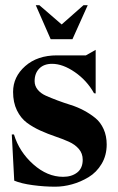

<svg xmlns="http://www.w3.org/2000/svg" viewBox="-20 -701 451 731"><path d="M214.8 -607.9 297.9 -681.2H314L255.9 -551.8H172.9L116.2 -681.2H129.9ZM24.9 -189H33.2Q53.2 -123 106.7 -75.4Q160.2 -27.8 220.2 -27.8Q252.9 -27.8 273.9 -44.2Q294.9 -60.5 294.9 -92.8Q294.9 -116.7 280.3 -133.8Q265.6 -150.9 242.2 -161.4Q218.8 -171.9 190.7 -181.4Q162.6 -190.9 134.3 -203.6Q106 -216.3 82.5 -233.6Q59.1 -251 44.4 -281Q29.8 -311 29.8 -351.1Q29.8 -408.7 76.2 -449.5Q122.6 -490.2 196.8 -490.2H307.1L344.2 -511.2V-345.2L337.9 -346.2Q311 -394.5 265.1 -426.3Q219.2 -458 178.2 -458Q147 -458 129.4 -439.9Q111.8 -421.9 111.8 -392.1Q111.8 -374 123.5 -359.6Q135.3 -345.2 154.5 -336.7Q173.8 -328.1 198.5 -318.8Q223.1 -309.6 249 -301.5Q274.9 -293.5 299.6 -280.3Q324.2 -267.1 343.5 -251.2Q362.8 -235.4 374.5 -209.5Q386.2 -183.6 386.2 -150.9Q386.2 -109.4 366.9 -77.1Q347.7 -44.9 317.4 -26.6Q287.1 -8.3 254.4 0.7Q221.7 9.8 189.9 9.8Q148.4 9.8 104.7 3.9Q61 -2 34.2 -13.2Z"/></svg>

Font: Bluu Next
Style: Bold
Weight: 700
Designer: Jean-Baptiste Morizot, Igor Stepanchenko (Cyrillic)
Foundry: Igor Stepanchenko
Version: Version 1.005